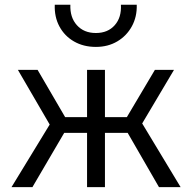

<svg xmlns="http://www.w3.org/2000/svg" viewBox="-20 -774 794 794"><path d="M27.5 0 185.5 -259 54 -485H135.5L249.5 -289.5H340V-485H414V-289.5H504.5L620.5 -485H699.5L568 -263.5L727 0H637.5L508 -224.5H414V0H340V-224.5H245.5L114 0ZM376.5 -580Q325.5 -580 286.2 -602.5Q247 -625 225.8 -664.5Q204.5 -704 206.5 -754.5H271Q269 -702 298 -669.8Q327 -637.5 376.5 -637.5Q426 -637.5 454.5 -669.8Q483 -702 480 -754.5H545.5Q547 -704.5 525.2 -665Q503.5 -625.5 465 -602.8Q426.5 -580 376.5 -580Z"/></svg>

Font: Geologica ExtraLight
Style: Regular
Weight: 200
Designer: Sindre Bremnes, Frode Helland
Foundry: Monokrom Skriftforlag AS
Version: Version 1.010; ttfautohint (v1.8.4.7-5d5b);gftools[0.9.28]